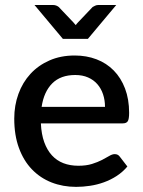

<svg xmlns="http://www.w3.org/2000/svg" viewBox="-20 -740 571 768"><path d="M400 -312.5Q400 -339.5 392.2 -362.8Q384.5 -386 369.5 -403.2Q354.5 -420.5 332.2 -430.2Q310 -440 281 -440Q222.5 -440 189 -406.5Q155.5 -373 146.5 -312.5ZM143.5 -246.5Q145.5 -203 157 -171.2Q168.5 -139.5 187.8 -118.5Q207 -97.5 233.8 -87.2Q260.5 -77 293.5 -77Q325 -77 348 -84.2Q371 -91.5 388 -100.2Q405 -109 417 -116.2Q429 -123.5 439 -123.5Q452 -123.5 459 -113.5L489.5 -74Q470.5 -51.5 446.5 -36Q422.5 -20.5 395.5 -10.8Q368.5 -1 340 3.2Q311.5 7.5 284.5 7.5Q231.5 7.5 186.2 -10.2Q141 -28 107.8 -62.5Q74.5 -97 55.8 -148Q37 -199 37 -265.5Q37 -318.5 53.8 -364.5Q70.5 -410.5 101.8 -444.5Q133 -478.5 177.8 -498.2Q222.5 -518 279 -518Q326 -518 366 -502.8Q406 -487.5 435 -458Q464 -428.5 480.2 -385.8Q496.5 -343 496.5 -288.5Q496.5 -263.5 491 -255Q485.5 -246.5 471 -246.5ZM445 -720 331.5 -584.5H231.5L118 -720H192.5Q199.5 -720 205.5 -717.5Q211.5 -715 215 -712L273 -651Q277.5 -646 283 -639.5Q285.5 -643 287.8 -645.8Q290 -648.5 292.5 -651L350.5 -712Q354.5 -714.5 360.5 -717.2Q366.5 -720 373 -720Z"/></svg>

Font: LatoLatin Semibold
Style: Regular
Weight: 600
Designer: Lukasz Dziedzic with Adam Twardoch and Botio Nikoltchev
Foundry: tyPoland Lukasz Dziedzic
Version: Version 2.015; 2015-08-06; http://www.latofonts.com/